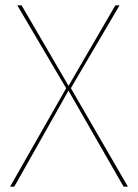

<svg xmlns="http://www.w3.org/2000/svg" viewBox="-20 -701 518 721"><path d="M246.1 -370 428.9 -680.9H413.1L237.4 -378.6L237.3 -378.7L61.1 -680.9H45L228.4 -369.6L17.8 0H33.6L237.1 -360.6L237.3 -360.4L444.1 0H460.3Z"/></svg>

Font: Fira Sans Hair
Style: Regular
Weight: 100
Designer: bBox Type GmbH & Carrois Corporate GbR & Edenspiekermann AG
Foundry: bBox Type GmbH & Carrois Corporate GbR & Edenspiekermann AG
Version: Version 4.300;PS 004.300;hotconv 1.0.88;makeotf.lib2.5.64775